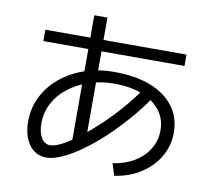

<svg xmlns="http://www.w3.org/2000/svg" viewBox="-90 -911 1180 1064"><g transform="rotate(10 500.0 -379.5)"><path d="M356 -86V-461V-808H430V-461V-86ZM103 -618V-682H897V-618ZM598 -18Q667 -28 719 -59.5Q771 -91 799.5 -138.5Q828 -186 828 -243Q828 -307 791.5 -354.5Q755 -402 688.5 -428Q622 -454 531 -454Q455 -454 389.5 -432Q324 -410 274.5 -371Q225 -332 198 -280Q171 -228 171 -167Q171 -118 189.5 -87Q208 -56 239 -56Q266 -56 308.5 -78.5Q351 -101 401.5 -140.5Q452 -180 506 -231Q560 -282 610 -340.5Q660 -399 701 -458L760 -421Q712 -350 655.5 -285Q599 -220 540.5 -165.5Q482 -111 425 -70.5Q368 -30 318 -7.5Q268 15 229 15Q169 14 133 -35.5Q97 -85 97 -165Q97 -241 129 -305Q161 -369 218.5 -417Q276 -465 353 -491.5Q430 -518 520 -518Q639 -518 724.5 -485Q810 -452 856.5 -390Q903 -328 903 -243Q903 -170 867 -108Q831 -46 766.5 -4.5Q702 37 619 49Z"/></g></svg>

Font: M PLUS 1
Style: Regular
Weight: 400
Designer: Coji Morishita
Foundry: UNDERFOREST DESIGN
Version: Version 1.001